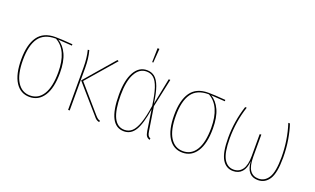

<svg xmlns="http://www.w3.org/2000/svg" viewBox="-78 -1146 2588 1575"><g transform="rotate(20 1216.0 -359.0)"><path d="M413 -506 291 -514Q341 -485 369.5 -422.5Q398 -360 398 -262Q398 -130 353 -60.5Q308 9 229 9Q150 9 105.5 -60Q61 -129 61 -258Q61 -388 109.5 -457Q158 -526 262 -526Q317 -526 413 -518ZM271 -515H268Q167 -515 121.5 -450.5Q76 -386 76 -258Q76 -134 116.5 -69Q157 -4 229 -4Q302 -4 342.5 -69.5Q383 -135 383 -262Q383 -453 271 -515Z M599 -265 796 -38Q810 -22 819.5 -15Q829 -8 841 -5L837 7Q822 4 811.5 -3.5Q801 -11 787 -29L582 -264L805 -523L817 -517ZM578 -372V0H564V-372Q564 -453 547 -519L560 -520Q578 -455 578 -372Z M1208 -289 1254 -518H1268L1215 -269L1247 -65Q1251 -37 1258 -26.5Q1265 -16 1279 -10L1275 3Q1257 -4 1247.5 -16.5Q1238 -29 1233 -61L1206 -240Q1185 -105 1149.5 -48Q1114 9 1053 9Q913 9 913 -261Q913 -387 952.5 -457.5Q992 -528 1062 -528Q1102 -528 1130 -505.5Q1158 -483 1177 -431Q1196 -379 1208 -289ZM928 -261Q928 -4 1053 -4Q1091 -4 1118 -28.5Q1145 -53 1165.5 -110.5Q1186 -168 1201 -267Q1188 -362 1170 -416Q1152 -470 1126 -493Q1100 -516 1062 -516Q1000 -516 964 -450Q928 -384 928 -261ZM1097 -726 1088 -604H1078L1081 -727Z M1748 -506 1626 -514Q1676 -485 1704.5 -422.5Q1733 -360 1733 -262Q1733 -130 1688 -60.5Q1643 9 1564 9Q1485 9 1440.5 -60Q1396 -129 1396 -258Q1396 -388 1444.5 -457Q1493 -526 1597 -526Q1652 -526 1748 -518ZM1606 -515H1603Q1502 -515 1456.5 -450.5Q1411 -386 1411 -258Q1411 -134 1451.5 -69Q1492 -4 1564 -4Q1637 -4 1677.5 -69.5Q1718 -135 1718 -262Q1718 -453 1606 -515Z M2356 -234Q2356 -100 2320.5 -45.5Q2285 9 2223 9Q2174 9 2147 -22.5Q2120 -54 2116 -117Q2111 -54 2082.5 -22.5Q2054 9 2006 9Q1944 9 1910 -48Q1876 -105 1876 -235Q1876 -379 1921 -518H1935Q1890 -383 1890 -234Q1890 -109 1921 -56.5Q1952 -4 2006 -4Q2054 -4 2081.5 -41.5Q2109 -79 2109 -161V-350L2123 -352V-159Q2123 -77 2149 -40.5Q2175 -4 2223 -4Q2278 -4 2310 -55Q2342 -106 2342 -234Q2342 -381 2298 -518H2312Q2331 -463 2343.5 -389.5Q2356 -316 2356 -234Z"/></g></svg>

Font: Fira Sans Compressed Hair
Style: Regular
Weight: 100
Width: 1
Designer: bBox Type GmbH & Carrois Corporate GbR & Edenspiekermann AG
Foundry: bBox Type GmbH & Carrois Corporate GbR & Edenspiekermann AG
Version: Version 4.301